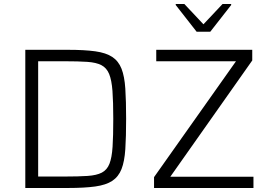

<svg xmlns="http://www.w3.org/2000/svg" viewBox="-20 -936 1334 956"><path d="M106 0V-688H319Q401 -688 454.5 -680.5Q508 -673 539 -652.5Q570 -632 585 -594Q600 -556 604 -494.5Q608 -433 608 -344Q608 -255 604 -193.5Q600 -132 585 -94Q570 -56 539 -35.5Q508 -15 454.5 -7.5Q401 0 319 0ZM170 -57H302Q371 -57 416 -60Q461 -63 487 -76.5Q513 -90 525 -120.5Q537 -151 540.5 -205Q544 -259 544 -344Q544 -429 540 -483Q536 -537 523.5 -567.5Q511 -598 485 -611.5Q459 -625 414.5 -628Q370 -631 302 -631H170ZM747 0V-54L1155 -631H758V-688H1236V-635L828 -56H1242V0ZM959 -778 855 -911V-916H898L993 -815L1088 -916H1131V-911L1027 -778Z"/></svg>

Font: Saira Light
Style: Regular
Weight: 300
Designer: Hector Gatti with collaboration of the Omnibus-Type team
Foundry: Omnibus-Type
Version: Version 1.100; ttfautohint (v1.8.3)